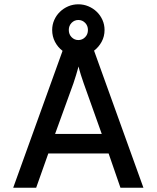

<svg xmlns="http://www.w3.org/2000/svg" viewBox="-20 -882 736 902"><path d="M545.9 0 490.2 -161.1H207L149.9 0H42L273.9 -643.1Q251.5 -660.2 238.3 -685.5Q225.1 -710.9 225.1 -741.2Q225.1 -766.1 234.9 -788.1Q244.6 -810.1 261.5 -826.4Q278.3 -842.8 300.5 -852.3Q322.8 -861.8 348.1 -861.8Q373 -861.8 395.5 -852.3Q418 -842.8 434.8 -826.4Q451.7 -810.1 461.4 -788.1Q471.2 -766.1 471.2 -741.2Q471.2 -710.9 457.5 -685.8Q443.8 -660.6 421.9 -644L653.8 0ZM373 -491.2Q367.2 -507.8 360.1 -529.8Q353 -551.8 349.1 -569.8Q344.2 -551.8 337.6 -530Q331.1 -508.3 325.2 -491.2L238.8 -252.9H458ZM348.1 -693.8Q366.7 -693.8 379.9 -707.3Q393.1 -720.7 393.1 -741.2Q393.1 -761.2 379.9 -774.7Q366.7 -788.1 348.1 -788.1Q329.6 -788.1 316.4 -774.7Q303.2 -761.2 303.2 -741.2Q303.2 -720.7 316.4 -707.3Q329.6 -693.8 348.1 -693.8Z"/></svg>

Font: Overpass
Style: Regular
Weight: 400
Designer: Delve Withrington
Foundry: Delve Fonts
Version: Version 1.001